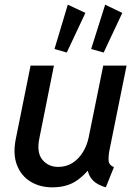

<svg xmlns="http://www.w3.org/2000/svg" viewBox="-20 -803 591 831"><path d="M206.5 7.8Q152.8 7.8 112.3 -16.8Q71.8 -41.5 53.5 -88.4Q35.2 -135.3 48.3 -201.2L112.3 -519H213.4L150.4 -204.6Q137.7 -143.1 163.3 -111.8Q189 -80.6 231.9 -80.6Q267.1 -80.6 294.2 -98.1Q321.3 -115.7 339.1 -145Q356.9 -174.3 363.8 -208.5L426.8 -519H527.8L453.6 -151.9Q448.7 -126 450.2 -107.2Q451.7 -88.4 473.1 -79.6L438 7.8Q392.1 -5.4 373.3 -33.2Q354.5 -61 360.4 -91.8L394.5 -63H330.6L383.3 -97.2Q356.4 -52.7 313.7 -22.5Q271 7.8 206.5 7.8ZM428.7 -575.7 374.5 -590.8 435.1 -782.7 509.3 -747.1ZM269 -575.7 215.8 -590.8 273.4 -782.7 349.6 -747.1Z"/></svg>

Font: Reddit Sans Medium
Style: Italic
Weight: 500
Italic angle: -11.25°
Designer: Stephen Hutchings
Version: Version 1.013